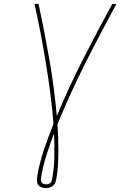

<svg xmlns="http://www.w3.org/2000/svg" viewBox="-20 -755 640 980"><path d="M214 205Q203 205 192 201Q181 197 175 188.5Q169 180 168.5 168.5Q168 157 170 145Q171 138 172.5 131Q174 124 175 117Q188 56 208.5 -3.5Q229 -63 253 -122Q247 -200 237 -277.5Q227 -355 214.5 -431.5Q202 -508 187.5 -584Q173 -660 156 -735H177Q207 -594 232 -451.5Q257 -309 270 -163Q331 -310 403.5 -452Q476 -594 553 -735H574Q533 -659 493 -583Q453 -507 414.5 -430.5Q376 -354 340.5 -276Q305 -198 273 -120Q276 -86 277 -52Q278 -18 278 16.5Q278 51 276 86Q274 121 268 155Q266 165 263 175Q260 185 252 192Q244 199 234 202Q224 205 214 205ZM215 186Q221 186 227.5 184Q234 182 238.5 177Q243 172 244.5 165.5Q246 159 247 153Q257 96 257.5 39Q258 -18 256 -74Q235 -19 217 37Q199 93 190 150Q189 157 189 163.5Q189 170 192.5 175.5Q196 181 202 183.5Q208 186 215 186Z"/></svg>

Font: Iosevka Curly ThExObl
Style: Regular
Weight: 100
Width: 7
Italic angle: -9°
Monospace: yes
Designer: Belleve Invis
Foundry: Belleve Invis
Version: Version 11.1.0; ttfautohint (v1.8.3)